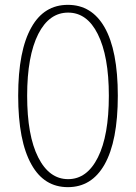

<svg xmlns="http://www.w3.org/2000/svg" viewBox="-20 -759 561 792"><path d="M110 -80Q55 -177 55 -364Q55 -551 110 -647Q162 -739 260 -739Q358 -739 411 -647Q466 -551 466 -364Q466 -177 411 -80Q358 13 260 13Q162 13 110 -80ZM383 -619Q339 -707 261 -707Q183 -707 138 -619Q92 -528 92 -364Q92 -200 137.5 -110Q183 -20 261 -20Q339 -20 384 -110Q429 -200 429 -364Q429 -528 383 -619Z"/></svg>

Font: Resource Han Rounded KR ExtraLight
Style: Regular
Weight: 250
Designer: Cyano Hao (round all glyphs); Ryoko NISHIZUKA 西塚涼子 (kana, bopomofo & ideographs); Paul D. Hunt (Latin, Greek & Cyrillic)
Foundry: Cyano Hao
Version: 0.990